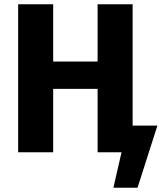

<svg xmlns="http://www.w3.org/2000/svg" viewBox="-20 -713 757 899"><path d="M601 -693H437V-425H229V-693H65V0H229V-297H437V0H549L511 166H624L717 -125H601Z"/></svg>

Font: Fira Sans
Style: Bold
Weight: 700
Designer: Carrois Corporate & Edenspiekermann AG
Foundry: Carrois Corporate GbR & Edenspiekermann AG
Version: Version 4.203